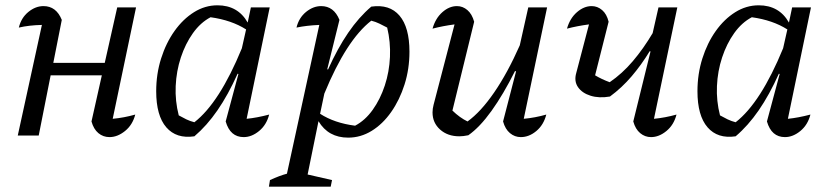

<svg xmlns="http://www.w3.org/2000/svg" viewBox="-20 -511 3126 724"><path d="M47 0 138 -417Q90 -416 51 -407Q60 -444 87 -466Q114 -488 144 -488Q192 -488 213 -436L181 -274H375L422 -483H493L405 -63Q448 -67 490 -79Q480 -40 451.5 -17Q423 6 393 6Q369 6 351 -9Q333 -24 325 -53L364 -227H171L126 0Z M713 3Q645 13 607 -31Q569 -75 569 -167Q569 -232 587.5 -290.5Q606 -349 638 -394Q670 -439 711.5 -465Q753 -491 800 -491Q877 -491 914 -426L926 -483H997L910 -63Q930 -65 951 -69Q972 -73 995 -79Q985 -40 957 -17Q929 6 899 6Q848 6 831 -53L879 -232L876 -233Q840 -153 800 -95Q760 -37 713 3ZM654 -76Q668 -68 682.5 -61Q697 -54 713 -50Q808 -124 892 -329L908 -400Q853 -435 774 -446Q736 -426 707.5 -386Q679 -346 662 -294.5Q645 -243 642.5 -186.5Q640 -130 654 -76Z M994 193 998 168Q1035 151 1062 144L1184 -417Q1136 -415 1098 -407Q1107 -444 1134 -466Q1161 -488 1191 -488Q1239 -488 1260 -436L1214 -250L1217 -249Q1253 -329 1293 -387.5Q1333 -446 1380 -486Q1449 -496 1486.5 -452Q1524 -408 1524 -316Q1524 -251 1505.5 -192.5Q1487 -134 1455 -88.5Q1423 -43 1381.5 -17.5Q1340 8 1293 8Q1218 8 1181 -54L1140 147L1232 168L1227 193ZM1187 -82Q1241 -47 1319 -37Q1357 -57 1385.5 -97Q1414 -137 1431 -188.5Q1448 -240 1450.5 -296.5Q1453 -353 1440 -407Q1425 -415 1410.5 -422Q1396 -429 1380 -433Q1286 -360 1203 -158Z M1877 -53 1926 -242 1922 -243Q1878 -155 1833.5 -93Q1789 -31 1746 -1Q1727 3 1712 3Q1668 3 1639.5 -22.5Q1611 -48 1611 -87Q1611 -101 1615 -116L1694 -419Q1649 -413 1611 -403Q1622 -442 1648 -465Q1674 -488 1703 -488Q1725 -488 1742.5 -473Q1760 -458 1768 -429L1686 -94Q1714 -67 1743 -53Q1793 -89 1843.5 -162.5Q1894 -236 1940 -340L1972 -483H2043L1955 -63Q1998 -67 2040 -79Q2030 -40 2002.5 -17Q1975 6 1944 6Q1921 6 1903 -9Q1885 -24 1877 -53Z M2280 -147Q2239 -140 2207 -150Q2175 -160 2159.5 -182.5Q2144 -205 2153 -236L2201 -419Q2156 -413 2118 -403Q2129 -442 2155.5 -465Q2182 -488 2211 -488Q2233 -488 2250.5 -473Q2268 -458 2275 -429L2224 -227Q2249 -212 2279 -201Q2326 -233 2366 -280Q2406 -327 2441 -386L2463 -483H2534L2446 -63Q2488 -67 2531 -79Q2521 -40 2493 -17Q2465 6 2435 6Q2412 6 2394 -9Q2376 -24 2368 -53L2433 -317L2430 -318Q2399 -267 2362 -223.5Q2325 -180 2280 -147Z M2754 3Q2686 13 2648 -31Q2610 -75 2610 -167Q2610 -232 2628.5 -290.5Q2647 -349 2679 -394Q2711 -439 2752.5 -465Q2794 -491 2841 -491Q2918 -491 2955 -426L2967 -483H3038L2951 -63Q2971 -65 2992 -69Q3013 -73 3036 -79Q3026 -40 2998 -17Q2970 6 2940 6Q2889 6 2872 -53L2920 -232L2917 -233Q2881 -153 2841 -95Q2801 -37 2754 3ZM2695 -76Q2709 -68 2723.5 -61Q2738 -54 2754 -50Q2849 -124 2933 -329L2949 -400Q2894 -435 2815 -446Q2777 -426 2748.5 -386Q2720 -346 2703 -294.5Q2686 -243 2683.5 -186.5Q2681 -130 2695 -76Z"/></svg>

Font: Piazzolla
Style: Italic
Weight: 400
Italic angle: -11.3°
Designer: Juan Pablo del Peral
Foundry: Huerta Tipografica
Version: Version 1.330